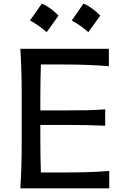

<svg xmlns="http://www.w3.org/2000/svg" viewBox="-20 -1021 671 1041"><path d="M90.3 0Q94.2 -62.5 95.9 -120.8Q97.7 -179.2 97.7 -249.5V-503.9Q97.7 -575.2 95.9 -634Q94.2 -692.9 90.3 -756.3H570.3V-662.1Q517.6 -666.5 457.5 -668.9Q397.5 -671.4 315.9 -671.4H201.7Q200.2 -627 199.5 -583Q198.7 -539.1 198.7 -488.3V-422.4H322.3Q395.5 -422.4 448.2 -423.3Q501 -424.3 550.3 -428.2V-339.4Q498 -341.8 445.6 -342.8Q393.1 -343.8 321.8 -343.8H198.7V-265.6Q198.7 -215.8 199.5 -172.6Q200.2 -129.4 201.7 -85.9H324.2Q392.6 -85.9 454.1 -87.6Q515.6 -89.4 572.3 -94.2V0ZM432.6 -1001.3Q474.5 -985.2 523.3 -936.8Q507.8 -914.3 491.9 -892Q476.1 -869.7 458.9 -846.6Q418.1 -883.1 368.7 -910Q385.3 -933.6 400.9 -955.6Q416.5 -977.6 432.6 -1001.3ZM206.5 -1001.3Q248.4 -985.2 297.3 -936.8Q281.7 -914.3 265.8 -892Q250 -869.7 232.8 -846.6Q192 -883.1 142.6 -910Q159.2 -933.6 174.8 -955.6Q190.4 -977.6 206.5 -1001.3Z"/></svg>

Font: Pinar-DS2-FD Medium
Style: Regular
Weight: 500
Designer: Amin Abedi
Version: Version 3.000